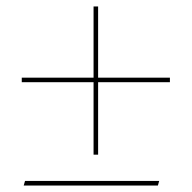

<svg xmlns="http://www.w3.org/2000/svg" viewBox="-20 -571 590 591"><path d="M282 -332H503V-318H282V-95H268V-318H47V-332H268V-551H282ZM53 0 57 -14H470L466 0Z"/></svg>

Font: EauTestInfant Thin
Style: Italic
Weight: 250
Italic angle: -12°
Designer: Christian Thalmann (Catharsis Fonts)
Version: Version 0.001;PS 000.001;hotconv 1.0.88;makeotf.lib2.5.64775